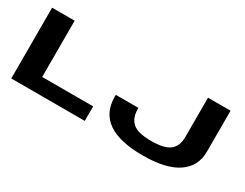

<svg xmlns="http://www.w3.org/2000/svg" viewBox="-72 -1127 2024 1586"><g transform="rotate(30 940.0 -333.5)"><path d="M71.5 0V-675H286.5V-138.5H772.5V0ZM1328.5 8Q1108 8 997.5 -68.2Q887 -144.5 887 -296.5V-314.5H1102.5V-305.5Q1102.5 -218.5 1152.2 -174.5Q1202 -130.5 1328.5 -130.5Q1455 -130.5 1506.8 -172Q1558.5 -213.5 1558.5 -301V-675H1773.5V-282.5Q1773.5 -145 1662 -68.5Q1550.5 8 1328.5 8Z"/></g></svg>

Font: Anybody UltraExpanded Regular
Style: Bold
Weight: 700
Width: 9
Designer: Tyler Finck
Foundry: Etcetera Type Company
Version: Version 1.010; ttfautohint (v1.8.3) -l 8 -r 50 -G 200 -x 14 